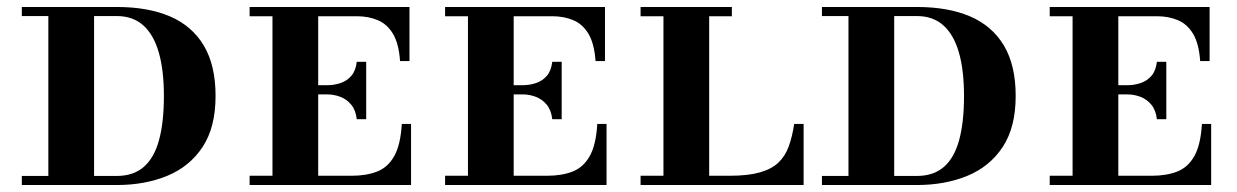

<svg xmlns="http://www.w3.org/2000/svg" viewBox="-20 -530 3544 550"><path d="M42.5 0V-26H314.5Q362 -26 391.8 -51.8Q421.5 -77.5 435.5 -128.5Q449.5 -179.5 449.5 -255Q449.5 -329 434.8 -380Q420 -431 390.2 -457.5Q360.5 -484 314.5 -484H42.5V-510H314.5Q404 -510 467 -483Q530 -456 563.8 -399.5Q597.5 -343 597.5 -255Q597.5 -165.5 560.5 -109.2Q523.5 -53 459.5 -26.5Q395.5 0 314.5 0ZM118.5 0V-510H249.5V0Z M1002 -188.5Q999 -214.5 986.2 -230Q973.5 -245.5 955.2 -252.5Q937 -259.5 918.5 -259.5H863.5V-286H918.5Q937 -286 955.2 -292Q973.5 -298 986.2 -312.5Q999 -327 1002 -353H1029V-188.5ZM1131 -175H1157.5V0H695V-26.5H760.5V-483.5H695V-510H1153V-355H1126Q1122.5 -405 1105.8 -433Q1089 -461 1062.2 -472.2Q1035.5 -483.5 1002 -483.5H891.5V-26.5H986.5Q1030 -26.5 1060.8 -38.8Q1091.5 -51 1109.5 -83.2Q1127.5 -115.5 1131 -175Z M1562 -188.5Q1559 -214.5 1546.2 -230Q1533.5 -245.5 1515.2 -252.5Q1497 -259.5 1478.5 -259.5H1423.5V-286H1478.5Q1497 -286 1515.2 -292Q1533.5 -298 1546.2 -312.5Q1559 -327 1562 -353H1589V-188.5ZM1691 -175H1717.5V0H1255V-26.5H1320.5V-483.5H1255V-510H1713V-355H1686Q1682.5 -405 1665.8 -433Q1649 -461 1622.2 -472.2Q1595.5 -483.5 1562 -483.5H1451.5V-26.5H1546.5Q1590 -26.5 1620.8 -38.8Q1651.5 -51 1669.5 -83.2Q1687.5 -115.5 1691 -175Z M1815 0V-26.5H1880.5V-483.5H1815V-510H2076.5V-483.5H2011.5V-26.5H2069Q2122.5 -26.5 2156.2 -36Q2190 -45.5 2209.8 -64.2Q2229.5 -83 2239.5 -110.8Q2249.5 -138.5 2255 -175H2282V0Z M2334.5 0V-26H2606.5Q2654 -26 2683.8 -51.8Q2713.5 -77.5 2727.5 -128.5Q2741.5 -179.5 2741.5 -255Q2741.5 -329 2726.8 -380Q2712 -431 2682.2 -457.5Q2652.5 -484 2606.5 -484H2334.5V-510H2606.5Q2696 -510 2759 -483Q2822 -456 2855.8 -399.5Q2889.5 -343 2889.5 -255Q2889.5 -165.5 2852.5 -109.2Q2815.5 -53 2751.5 -26.5Q2687.5 0 2606.5 0ZM2410.5 0V-510H2541.5V0Z M3294 -188.5Q3291 -214.5 3278.2 -230Q3265.5 -245.5 3247.2 -252.5Q3229 -259.5 3210.5 -259.5H3155.5V-286H3210.5Q3229 -286 3247.2 -292Q3265.5 -298 3278.2 -312.5Q3291 -327 3294 -353H3321V-188.5ZM3423 -175H3449.5V0H2987V-26.5H3052.5V-483.5H2987V-510H3445V-355H3418Q3414.5 -405 3397.8 -433Q3381 -461 3354.2 -472.2Q3327.5 -483.5 3294 -483.5H3183.5V-26.5H3278.5Q3322 -26.5 3352.8 -38.8Q3383.5 -51 3401.5 -83.2Q3419.5 -115.5 3423 -175Z"/></svg>

Font: Bodoni Moda SC 9pt SemiBold
Style: Regular
Weight: 600
Designer: Owen Earl
Foundry: indestructible type
Version: Version 2.005